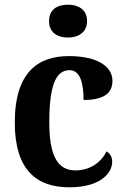

<svg xmlns="http://www.w3.org/2000/svg" viewBox="-20 -788 533 818"><path d="M270 -628C313 -628 351 -650 351 -698C351 -748 313 -768 270 -768C224 -768 189 -748 189 -698C189 -650 224 -628 270 -628ZM276 10C407 10 458 -50 458 -99C458 -118 449 -134 434 -143C412 -98 365 -62 301 -62C222 -62 190 -131 190 -267C190 -439 224 -489 277 -489C323 -489 336 -430 336 -362C436 -362 459 -401 459 -444C459 -503 398 -549 273 -549C144 -549 43 -482 43 -266C43 -62 137 10 276 10Z"/></svg>

Font: Noto Serif Georgian SemiCondensed Bold
Style: Regular
Weight: 700
Width: 4
Designer: Monotype Design Team, Akaki Razmadze
Foundry: Google LLC
Version: Version 2.003